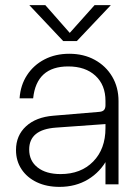

<svg xmlns="http://www.w3.org/2000/svg" viewBox="-20 -720 538 750"><path d="M280 -559.5 413 -700H349.5L252.5 -591.5L157 -700H94.5L227 -559.5ZM443 -325Q443 -379 418.2 -420.8Q393.5 -462.5 350.2 -486.2Q307 -510 250.5 -510Q196.5 -510 154 -488Q111.5 -466 85.8 -426.8Q60 -387.5 56.5 -336H109.5Q122.5 -460.5 246.5 -460.5Q313.5 -460.5 352.8 -424.2Q392 -388 392 -326V0H443ZM427 -219.5H392Q392 -138 344 -89Q296 -40 216.5 -40Q160 -40 127 -65.8Q94 -91.5 94 -136Q94 -214 198.5 -221.5L394 -235.5L392 -309Q392 -296.5 386.2 -290.2Q380.5 -284 367.5 -283L188.5 -268Q120.5 -262.5 81.5 -226.5Q42.5 -190.5 42.5 -134Q42.5 -91.5 64 -59Q85.5 -26.5 123.8 -8.2Q162 10 212.5 10Q275.5 10 324 -19.2Q372.5 -48.5 399.8 -100.2Q427 -152 427 -219.5Z"/></svg>

Font: Overused Grotesk Light
Style: Regular
Weight: 300
Designer: RandomMaerks
Version: Version 0.005